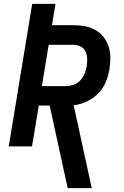

<svg xmlns="http://www.w3.org/2000/svg" viewBox="-20 -755 640 990"><path d="M329 215 236 -211H180L145 0H25L146 -735H266L248 -625H360Q390 -625 419 -619.5Q448 -614 472.5 -600Q497 -586 514.5 -563.5Q532 -541 540.5 -514Q549 -487 549 -457Q549 -427 544 -397Q539 -364 525 -331Q511 -298 485.5 -272.5Q460 -247 426.5 -231.5Q393 -216 360 -212L453 215ZM320 -311Q339 -311 359 -318Q379 -325 393.5 -340Q408 -355 416 -374.5Q424 -394 427 -413Q430 -433 429.5 -452.5Q429 -472 421 -489Q413 -506 396.5 -515Q380 -524 360 -524H231L196 -311Z"/></svg>

Font: Iosevka SS04 Extended
Style: Bold Italic
Weight: 700
Width: 7
Italic angle: -9°
Monospace: yes
Designer: Belleve Invis
Foundry: Belleve Invis
Version: Version 19.0.0; ttfautohint (v1.8.4)